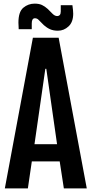

<svg xmlns="http://www.w3.org/2000/svg" viewBox="-20 -1043 507 1063"><path d="M162.1 -834H304.7L460.4 0H333.5L310.5 -149.4H156.2L134.3 0H6.8ZM295.9 -244.6 236.3 -662.1H231L170.9 -244.6ZM300.8 -873Q275.9 -873 257.8 -880.9Q239.7 -888.7 222.7 -903.8Q203.1 -922.4 194.6 -932.1Q186 -941.9 173.3 -941.9Q155.8 -941.9 155.8 -913.6V-881.3H83.5Q83.5 -886.7 82.8 -899.9Q82 -913.1 82 -917.5Q82 -977.5 109.1 -1000.2Q136.2 -1022.9 171.9 -1022.9Q195.8 -1022.9 212.2 -1015.4Q228.5 -1007.8 244.6 -993.2Q255.4 -982.4 269.3 -968.3Q283.2 -954.1 295.9 -954.1Q316.4 -954.1 316.4 -979.5V-1014.2H380.9Q385.3 -982.9 385.3 -967.3Q385.3 -920.9 359.6 -897Q334 -873 300.8 -873Z"/></svg>

Font: Fjalla One
Style: Regular
Weight: 400
Designer: Irina Smirnova, Eben Sorkin
Foundry: Sorkin Type
Version: Version 1.002; ttfautohint (v1.8.4.7-5d5b);gftools[0.9.25]